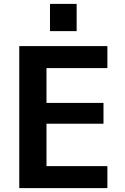

<svg xmlns="http://www.w3.org/2000/svg" viewBox="-20 -967 641 987"><path d="M219 -617V-438H512V-331H219V-113H532V0H79V-730H532V-617ZM237 -807V-947H374V-807Z"/></svg>

Font: Mplus 1p Bold
Style: Bold
Weight: 700
Version: Version 1.061